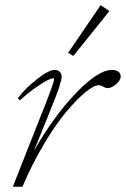

<svg xmlns="http://www.w3.org/2000/svg" viewBox="-20 -711 479 731"><path d="M259.3 -498 239.3 -509.8 363.3 -691.4 396.5 -668.9ZM28.8 0 155.8 -321.8Q186 -398.4 186 -409.7Q186 -413.1 181.6 -413.1Q175.8 -413.1 160.2 -405.3Q144.5 -397.5 115.5 -377.2Q86.4 -356.9 56.2 -329.1L47.9 -336.4Q72.8 -371.6 118.9 -408.2Q165 -444.8 188.5 -444.8Q200.2 -444.8 207.5 -437.5Q214.8 -430.2 214.8 -418.9Q214.8 -397 178.7 -308.6L109.4 -136.7Q183.1 -266.6 268.3 -355.7Q353.5 -444.8 405.8 -444.8Q421.4 -444.8 430.4 -438.2Q439.5 -431.6 439.5 -419.4Q439.5 -405.8 422.1 -390.6Q404.8 -375.5 389.2 -375.5Q382.3 -375.5 373 -380.9Q362.8 -386.7 356.4 -386.7Q337.9 -386.7 304.9 -359.6Q272 -332.5 232.2 -285.2Q192.4 -237.8 147.2 -162.1Q102.1 -86.4 65.4 0Z"/></svg>

Font: Elstob ExtraLight
Style: Italic
Weight: 200
Italic angle: -20°
Designer: Peter S. Baker
Version: Version 1.015